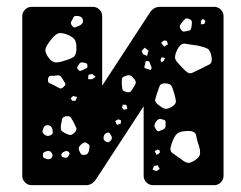

<svg xmlns="http://www.w3.org/2000/svg" viewBox="-20 -540 703 560"><path d="M72 0Q61 0 53 -8Q45 -16 45 -27V-493Q45 -504 53 -512Q61 -520 72 -520H251Q262 -520 270 -512Q278 -504 278 -493V-290L417 -503Q428 -520 446 -520H605Q616 -520 624 -512Q632 -504 632 -493V-27Q632 -16 624 -8Q616 0 605 0H426Q415 0 407 -8Q399 -16 399 -27V-230L260 -17Q249 0 231 0ZM210 -493Q203 -494 199.5 -493.5Q196 -493 193 -487Q189 -480 187 -475.5Q185 -471 191 -464Q196 -458 200.5 -460.5Q205 -463 213 -466Q223 -471 222 -481Q221 -490 210 -493ZM531 -485Q524 -488 520.5 -485Q517 -482 512 -476Q507 -470 505 -466Q503 -462 507 -455Q511 -448 515.5 -448Q520 -448 528 -450Q535 -451 536.5 -454.5Q538 -458 539 -465Q540 -473 539.5 -477.5Q539 -482 531 -485ZM572 -485 566 -479V-469L576 -470L579 -479ZM171 -441Q154 -446 146 -441Q138 -436 127 -422Q116 -408 113 -398.5Q110 -389 120 -374Q131 -359 141 -358Q151 -357 168 -363Q186 -368 194.5 -374Q203 -380 203 -399Q203 -419 196.5 -426.5Q190 -434 171 -441ZM466 -421 458 -422 450 -415 459 -404 470 -411ZM557 -407Q534 -410 520.5 -412.5Q507 -415 497 -395Q486 -373 494 -362.5Q502 -352 519 -335Q531 -323 540.5 -327.5Q550 -332 565 -339Q581 -347 590.5 -352Q600 -357 597 -374Q594 -393 585 -398Q576 -403 557 -407ZM413 -392 402 -401 393 -391 397 -382 409 -377ZM461 -371 452 -373 448 -366 451 -358 458 -363ZM419 -351Q417 -356 416 -359Q415 -362 409 -362Q404 -362 404 -358Q404 -354 402 -349Q400 -342 403 -341L419 -336Q423 -340 422 -343Q421 -346 419 -351ZM221 -358Q214 -359 210 -352Q207 -347 205.5 -344Q204 -341 208 -337Q212 -332 215.5 -333.5Q219 -335 224 -337Q229 -340 232.5 -341.5Q236 -343 235 -349Q234 -355 230.5 -356Q227 -357 221 -358ZM249 -324 238 -322 237 -309H249L259 -316ZM371 -310Q365 -318 360 -320Q355 -322 345 -318Q336 -315 335.5 -310Q335 -305 335 -295Q336 -285 337 -279.5Q338 -274 348 -272Q357 -269 361 -273Q365 -277 370 -286Q375 -293 376 -298Q377 -303 371 -310ZM161 -312Q156 -322 146 -320Q136 -318 129 -319Q122 -320 120 -309Q119 -299 125 -297Q131 -295 140 -290Q149 -285 154 -282.5Q159 -280 166 -287Q173 -293 169.5 -298Q166 -303 161 -312ZM462 -297Q448 -297 445.5 -289Q443 -281 438 -268Q434 -256 432.5 -249.5Q431 -243 441 -235Q453 -225 461 -223Q469 -221 482 -229Q494 -237 493 -245.5Q492 -254 488 -268Q484 -282 480.5 -289Q477 -296 462 -297ZM205 -257 193 -260 186 -253 191 -246H200ZM349 -234 338 -235 336 -226 341 -220 351 -222ZM195 -183Q190 -192 187 -197Q184 -202 173 -201Q163 -199 161.5 -193.5Q160 -188 158 -177Q157 -168 157.5 -163Q158 -158 166 -154Q176 -148 182.5 -146.5Q189 -145 197 -153Q205 -161 202.5 -167Q200 -173 195 -183ZM456 -191Q448 -194 443.5 -192.5Q439 -191 434 -184Q430 -177 430.5 -172.5Q431 -168 436 -161Q440 -156 444 -157.5Q448 -159 455 -162Q463 -165 463 -173Q463 -181 463 -185Q463 -189 456 -191ZM333 -189 325 -192 316 -187 321 -176 332 -179ZM133 -163Q130 -174 120 -175Q110 -176 106 -165Q104 -159 104 -155.5Q104 -152 109 -148Q118 -140 128 -146Q134 -149 134 -153Q134 -157 133 -163ZM529 -158Q505 -158 496 -149.5Q487 -141 480 -119Q473 -100 483 -93.5Q493 -87 508 -76Q520 -66 528 -65Q536 -64 549 -73Q561 -81 563 -89Q565 -97 561 -112Q554 -132 552 -145Q550 -158 529 -158ZM305 -143Q302 -148 300 -151Q298 -154 293 -153Q283 -150 282 -139Q281 -130 291 -126Q296 -124 298 -126Q300 -128 304 -131Q308 -137 305 -143ZM234 -122Q228 -126 224.5 -124Q221 -122 215 -117Q207 -110 211 -101Q214 -94 216 -91Q218 -88 225 -88Q233 -89 235.5 -92Q238 -95 240 -102Q241 -110 241 -114Q241 -118 234 -122ZM446 -101 440 -104 431 -99 437 -88 446 -94ZM130 -95Q125 -102 116 -99Q110 -97 107.5 -95Q105 -93 105 -87Q105 -81 108 -79.5Q111 -78 117 -76Q126 -74 131 -80Q136 -87 130 -95ZM181 -96Q176 -102 168 -98Q158 -94 159 -87Q160 -82 163 -81.5Q166 -81 170 -80Q176 -79 179 -84Q181 -88 182.5 -90.5Q184 -93 181 -96ZM440 -58 429 -56 425 -45 436 -41 446 -47Z"/></svg>

Font: Rubik Moonrocks
Style: Regular
Weight: 400
Designer: Hubert and Fischer, NaN
Foundry: Hubert and Fischer, NaN
Version: Version 2.200